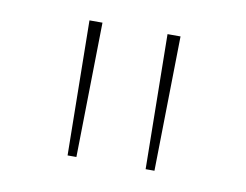

<svg xmlns="http://www.w3.org/2000/svg" viewBox="-45 -716 522 407"><g transform="rotate(10 216.0 -513.0)"><path d="M118 -658H146L141 -368H122ZM286 -658H314L309 -368H290Z"/></g></svg>

Font: Ysabeau Infant Extralight
Style: Regular
Weight: 200
Designer: Christian Thalmann (Catharsis Fonts)
Version: Version 0.003